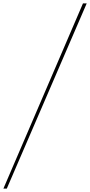

<svg xmlns="http://www.w3.org/2000/svg" viewBox="-65 -955 531 1131"><path d="M-44.9 155.8 423.8 -935.1H445.8L-24.9 155.8Z"/></svg>

Font: SVN-Poppins Thin
Style: Italic
Weight: 100
Italic angle: -10°
Designer: Ninad Kale (Devanagari), Jonny Pinhorn (Latin)
Foundry: Indian Type Foundry
Version: Version 3.002 2017